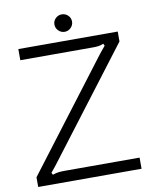

<svg xmlns="http://www.w3.org/2000/svg" viewBox="-97 -981 832 1052"><g transform="rotate(-10 319.0 -454.5)"><path d="M29 0V-54L486 -655Q490 -660 499.5 -672Q509 -684 522 -699L516 -711Q499 -704 486.5 -702.5Q474 -701 458 -701H53V-763H606V-708L157 -118Q141 -96 114 -64L120 -52Q140 -59 155 -60.5Q170 -62 190 -62H604V0ZM271 -861Q271 -881 285.5 -895Q300 -909 320 -909Q340 -909 354.5 -895Q369 -881 369 -861Q369 -841 354.5 -826.5Q340 -812 320 -812Q300 -812 285.5 -826.5Q271 -841 271 -861Z"/></g></svg>

Font: Open Sauce Sans Light
Style: Regular
Weight: 300
Designer: Alfredo Marco Pradil
Foundry: Creative Sauce Fz LLC
Version: Version 1.477